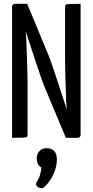

<svg xmlns="http://www.w3.org/2000/svg" viewBox="-20 -720 484 1003"><path d="M324 0 209 -275Q203 -291 192.5 -320.5Q182 -350 170 -387Q158 -424 145.5 -461.5Q133 -499 122.5 -531Q112 -563 106 -582.5Q100 -602 100 -602L54 -652L60 -700H122L234 -430Q241 -413 251.5 -382.5Q262 -352 274 -315.5Q286 -279 298 -242.5Q310 -206 320 -175Q330 -144 336.5 -125.5Q343 -107 343 -107L392 -48L384 0ZM43 0V-684Q43 -700 60 -700L124 -684L113 -567Q115 -553 116.5 -528Q118 -503 119 -472.5Q120 -442 121 -409Q122 -376 123 -346Q124 -316 124 -293Q124 -270 124 -259V-16Q124 -8 120.5 -5Q117 -2 100.5 -1Q84 0 43 0ZM384 0 320 -16 329 -150Q327 -165 326 -189.5Q325 -214 324 -243.5Q323 -273 322 -304Q321 -335 320.5 -363.5Q320 -392 320 -414Q320 -436 320 -448V-684Q320 -692 323.5 -695Q327 -698 344 -699Q361 -700 401 -700V-16Q401 0 384 0ZM199 263Q188 263 179.5 258.5Q171 254 167 240Q184 212 189 194Q194 176 196 155Q183 147 177.5 135Q172 123 172 106Q172 84 186 69Q200 54 223 54Q249 54 263 68.5Q277 83 277 113Q277 141 268 167.5Q259 194 245.5 215.5Q232 237 219 250Q206 263 199 263Z"/></svg>

Font: Yanone Kaffeesatz
Style: Regular
Weight: 400
Designer: Yanone (Cyrillic: Daniel Pouzeot, Huerta Tipografica, and Cyreal)
Foundry: Yanone
Version: Version 2.003